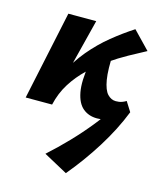

<svg xmlns="http://www.w3.org/2000/svg" viewBox="-109 -515 746 885"><g transform="rotate(15 264.0 -73.0)"><path d="M110 0Q123 -84 155 -149.5Q187 -215 231 -267.5Q275 -320 325.5 -361Q376 -402 427 -435L507 -352Q471 -333 427.5 -309Q384 -285 340 -254.5Q296 -224 256.5 -186.5Q217 -149 188 -103Q159 -57 146 0ZM289 289 175 227Q224 183 270.5 134.5Q317 86 358 35Q399 -16 430 -65L503 -59Q468 30 412 119.5Q356 209 289 289ZM20 0 110 -424H243L136 0ZM362 8Q322 8 294.5 -15Q267 -38 257.5 -88.5Q248 -139 262 -223L357 -307Q352 -222 360 -175Q368 -128 385.5 -109.5Q403 -91 425 -91Q432 -91 440 -92Q448 -93 457 -96.5Q466 -100 474 -105L503 -59Q471 -28 437.5 -10Q404 8 362 8Z"/></g></svg>

Font: Ysabeau Infant ExtraBold
Style: Italic
Weight: 800
Italic angle: -12°
Designer: Christian Thalmann (Catharsis Fonts)
Version: Version 2.001;gftools[0.9.30]; featfreeze: ss01,ss02,lnum